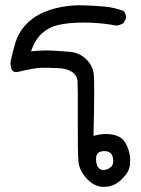

<svg xmlns="http://www.w3.org/2000/svg" viewBox="-20 -556 540 735"><path d="M368.2 159.2Q335 154.3 309.1 124.5Q283.2 94.7 280.3 62Q277.3 29.3 277.8 -96.7Q278.3 -222.7 276.9 -245.1Q275.4 -267.6 255.4 -280.8Q235.4 -293.9 201.2 -295.4Q167 -296.9 138.7 -296.4Q110.4 -295.9 46.9 -280.3Q18.6 -275.4 20.5 -320.3Q28.3 -357.4 39.1 -393.1Q49.8 -428.7 75.2 -457.5Q100.6 -486.3 135.3 -503.4Q169.9 -520.5 212.9 -528.8Q255.9 -537.1 298.8 -535.6Q341.8 -534.2 380.4 -530.8Q418.9 -527.3 453.1 -513.7Q463.9 -502.9 461.9 -484.4L453.1 -467.8Q440.4 -460 425.8 -458Q384.8 -465.8 341.8 -468.3Q298.8 -470.7 260.7 -468.3Q222.7 -465.8 193.8 -458Q165 -450.2 139.6 -427.2Q114.3 -404.3 98.6 -359.4Q143.6 -364.3 179.2 -362.3Q214.8 -360.4 249 -357.4Q283.2 -354.5 309.1 -330.1Q335 -305.7 338.9 -272.5Q342.8 -239.3 337.9 -36.1Q377.9 -46.9 409.7 -41Q441.4 -35.2 455.1 -16.1Q468.8 2.9 474.6 27.3Q480.5 51.8 477.1 78.1Q473.6 104.5 442.9 133.3Q412.1 162.1 368.2 159.2ZM395.5 89.8 407.2 81.1Q417 69.3 411.6 45.4Q406.2 21.5 377 22.5Q347.7 23.4 347.7 51.8Q347.7 80.1 360.8 89.8Q374 99.6 395.5 89.8Z"/></svg>

Font: JasonHandwriting2
Style: Regular
Weight: 400
Version: Version 1.05.10